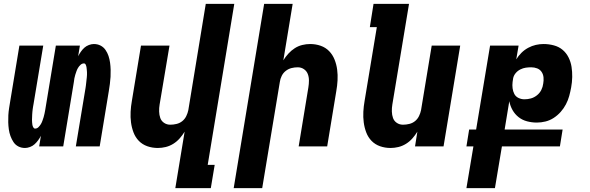

<svg xmlns="http://www.w3.org/2000/svg" viewBox="-20 -755 3040 990"><path d="M109 8Q90 8 74.5 0Q59 -8 49.5 -22.5Q40 -37 34 -53.5Q28 -70 25.5 -88Q23 -106 22.5 -124.5Q22 -143 23 -161Q24 -179 27 -198Q30 -217 33 -235L80 -520H203L153 -219Q152 -212 150.5 -205Q149 -198 148.5 -191.5Q148 -185 147 -178Q146 -171 146 -164.5Q146 -158 145.5 -151Q145 -144 145 -137.5Q145 -131 145.5 -124.5Q146 -118 147 -111.5Q148 -105 151.5 -98.5Q155 -92 161 -92Q171 -92 178.5 -99.5Q186 -107 191 -115.5Q196 -124 199 -133Q202 -142 205 -151Q208 -160 209.5 -169Q211 -178 213 -187L268 -520H392L383 -465Q389 -477 397 -488.5Q405 -500 415 -509Q425 -518 438.5 -523Q452 -528 464 -528Q483 -528 498.5 -520Q514 -512 524 -497.5Q534 -483 539.5 -466.5Q545 -450 547.5 -432Q550 -414 550.5 -395.5Q551 -377 550 -359Q549 -341 546.5 -322Q544 -303 541 -285L494 0H371L421 -301Q422 -308 423 -315Q424 -322 424.5 -328.5Q425 -335 426 -342Q427 -349 427.5 -355.5Q428 -362 428.5 -369Q429 -376 428.5 -382.5Q428 -389 427.5 -395.5Q427 -402 426 -408.5Q425 -415 422 -421.5Q419 -428 413 -428Q403 -428 395 -420.5Q387 -413 382 -404.5Q377 -396 374 -387Q371 -378 368 -369Q365 -360 363.5 -351Q362 -342 361 -333L306 0H182L191 -55Q185 -43 176.5 -31.5Q168 -20 158 -11Q148 -2 134.5 3Q121 8 109 8Z M884 215 932 -76Q921 -58 906.5 -41.5Q892 -25 873.5 -13.5Q855 -2 834.5 3Q814 8 794 8Q765 8 739.5 -1Q714 -10 696 -28.5Q678 -47 668.5 -72Q659 -97 655.5 -124Q652 -151 653.5 -179Q655 -207 660 -235L707 -520H854L803 -216Q800 -198 800.5 -180Q801 -162 806.5 -146.5Q812 -131 826 -121.5Q840 -112 858 -112Q874 -112 890.5 -116Q907 -120 920 -130.5Q933 -141 940.5 -156.5Q948 -172 951 -187L1041 -735H1188L1051 95H1087L1067 215Z M1185 215 1342 -735H1489L1441 -444Q1452 -462 1467 -478.5Q1482 -495 1500 -506.5Q1518 -518 1538.5 -523Q1559 -528 1579 -528Q1608 -528 1633.5 -519Q1659 -510 1677 -491.5Q1695 -473 1705 -448Q1715 -423 1718.5 -396Q1722 -369 1720.5 -341Q1719 -313 1714 -285L1667 0H1520L1570 -304Q1573 -322 1573 -340Q1573 -358 1567 -373.5Q1561 -389 1547 -398.5Q1533 -408 1515 -408Q1499 -408 1483 -404Q1467 -400 1453.5 -389.5Q1440 -379 1432.5 -363.5Q1425 -348 1423 -333L1332 215Z M1994 8Q1965 8 1939.5 -1Q1914 -10 1896 -28.5Q1878 -47 1868.5 -72Q1859 -97 1855.5 -124Q1852 -151 1853.5 -179Q1855 -207 1860 -235L1923 -615H1887L1906 -735H2089L2003 -216Q2000 -198 2000.5 -180Q2001 -162 2006.5 -146.5Q2012 -131 2026 -121.5Q2040 -112 2058 -112Q2074 -112 2090.5 -116Q2107 -120 2120 -130.5Q2133 -141 2140.5 -156.5Q2148 -172 2151 -187L2206 -520H2353L2267 0H2120L2132 -76Q2121 -58 2106.5 -41.5Q2092 -25 2073.5 -13.5Q2055 -2 2034.5 3Q2014 8 1994 8Z M2385 215 2421 0H2385L2399 -87H2435L2507 -520H2654L2642 -449Q2653 -467 2668.5 -482.5Q2684 -498 2703.5 -508.5Q2723 -519 2743 -523.5Q2763 -528 2783 -528Q2810 -528 2836 -521Q2862 -514 2881 -498Q2900 -482 2911.5 -459Q2923 -436 2927 -410.5Q2931 -385 2930.5 -358Q2930 -331 2925 -304Q2921 -282 2915 -260Q2909 -238 2898 -217Q2887 -196 2871 -178Q2855 -160 2835 -147Q2815 -134 2792.5 -128.5Q2770 -123 2748 -123Q2722 -123 2697.5 -129.5Q2673 -136 2654 -151Q2635 -166 2623 -187Q2611 -208 2606 -233L2582 -87H2881L2867 0H2568L2532 215ZM2684 -243Q2701 -243 2717.5 -247.5Q2734 -252 2748.5 -263.5Q2763 -275 2771 -291Q2779 -307 2781 -324Q2784 -340 2782.5 -356Q2781 -372 2772.5 -384.5Q2764 -397 2749.5 -402.5Q2735 -408 2719 -408Q2705 -408 2691 -406Q2677 -404 2663 -397Q2649 -390 2639 -378Q2629 -366 2626 -352L2623 -332Q2621 -316 2623 -300Q2625 -284 2632 -270.5Q2639 -257 2653.5 -250Q2668 -243 2684 -243Z"/></svg>

Font: Iosevka Heavy Extended
Style: Italic
Weight: 900
Width: 7
Italic angle: -9°
Monospace: yes
Designer: Belleve Invis
Foundry: Belleve Invis
Version: Version 32.5.0; ttfautohint (v1.8.4)